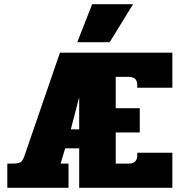

<svg xmlns="http://www.w3.org/2000/svg" viewBox="-20 -899 860 919"><path d="M421 -879H617L505 -697H350ZM15 -116H39Q67 -116 77.5 -122Q88 -128 96 -150L267 -647H805V-479H637V-492Q637 -531 596 -531H534V-381H649V-265H534V-116H596Q637 -116 637 -156V-168H805V0H359V-189H292L270 -116H308V0H15ZM359 -280V-434L319 -280Z"/></svg>

Font: Pridi
Style: Bold
Weight: 700
Designer: Katatrad Team
Foundry: CadsonDemak
Version: Version 1.001